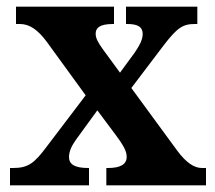

<svg xmlns="http://www.w3.org/2000/svg" viewBox="-20 -556 644 576"><path d="M10 0H247V-52H245C204 -52 187 -63 187 -85C187 -103 196 -120 208 -137L272 -225L325 -154C355 -114 360 -100 360 -85C360 -63 341 -52 304 -52H299V0H598V-52H586C563 -52 539 -67 511 -105L374 -292L471 -420C511 -472 528 -484 564 -484H572V-536H358V-484H361C389 -484 408 -478 408 -454C408 -436 398 -419 384 -398L340 -338L288 -409C274 -429 267 -441 267 -455C267 -471 277 -484 319 -484H322V-536H28V-484H40C69 -484 94 -466 120 -431L237 -270L120 -116C83 -66 64 -52 19 -52H10Z"/></svg>

Font: Noto Serif Tamil SemiCondensed
Style: Bold
Weight: 700
Width: 4
Designer: Indian Type Foundry, Tom Grace, and the Monotype Design Team
Foundry: Monotype Imaging Inc.
Version: Version 2.004